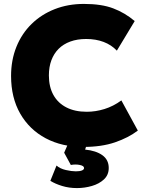

<svg xmlns="http://www.w3.org/2000/svg" viewBox="-20 -735 739 980"><path d="M405.5 15Q296.5 15 213.2 -29.2Q130 -73.5 83.2 -155Q36.5 -236.5 36.5 -347.5Q36.5 -428.5 63.8 -496Q91 -563.5 141 -612.5Q191 -661.5 259 -688.2Q327 -715 408 -715Q498.5 -715 558.2 -692.2Q618 -669.5 667.5 -627.5L576.5 -476.5Q548.5 -506 508.8 -521Q469 -536 420 -536Q374.5 -536 339 -523Q303.5 -510 279.2 -485.8Q255 -461.5 242.2 -427.2Q229.5 -393 229.5 -350Q229.5 -292 252.5 -250.5Q275.5 -209 318.8 -186.8Q362 -164.5 423 -164.5Q468 -164.5 513.2 -178.5Q558.5 -192.5 599.5 -222.5L683.5 -68.5Q635.5 -32 567 -8.5Q498.5 15 405.5 15ZM373 225Q332 225 297 214.2Q262 203.5 237 188L268.5 110Q286.5 126 316 132.8Q345.5 139.5 367 139.5Q386.5 139.5 397.8 135.2Q409 131 409 122.5Q409 111.5 387.5 107Q366 102.5 341.5 107L307.5 44.5L335.5 -20H430L414.5 28.5Q470 34 502.5 57.2Q535 80.5 535 122.5Q535 158 510.5 180.8Q486 203.5 449 214.2Q412 225 373 225Z"/></svg>

Font: Geologica ExtraBold
Style: Regular
Weight: 800
Designer: Sindre Bremnes, Frode Helland
Foundry: Monokrom Skriftforlag AS
Version: Version 1.010;gftools[0.9.28]